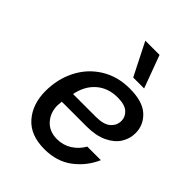

<svg xmlns="http://www.w3.org/2000/svg" viewBox="-222 -901 1020 1020"><g transform="rotate(45 288.0 -390.5)"><path d="M79 -220Q79 -310 117 -384.5Q155 -459 225 -502.5Q295 -546 387 -546Q484 -546 530 -503.5Q576 -461 576 -400Q576 -358 553.5 -322Q531 -286 483.5 -263.5Q436 -241 366 -241H181L180 -234Q178 -218 178 -211Q178 -157 211.5 -119.5Q245 -82 303 -82Q349 -82 386 -105.5Q423 -129 445 -168H547Q514 -93 450 -45Q386 3 293 3Q188 3 133.5 -59.5Q79 -122 79 -220ZM365 -312Q424 -312 450.5 -335.5Q477 -359 477 -393Q477 -423 453 -445Q429 -467 375 -467Q303 -467 255.5 -425.5Q208 -384 194 -312ZM265 -784H372L440 -600H358Z"/></g></svg>

Font: Be Vietnam Medium
Style: Italic
Weight: 500
Italic angle: -9.444°
Designer: Gabriel Lam
Foundry: TypeRant
Version: Version 3.000